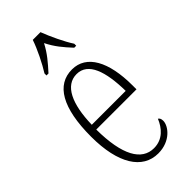

<svg xmlns="http://www.w3.org/2000/svg" viewBox="-246 -819 881 881"><g transform="rotate(-45 195.0 -378.0)"><path d="M101 -619V-606H114C148 -644 174 -673 198 -719C221 -673 246 -644 281 -606H294V-619C269 -657 239 -721 222 -766H172C157 -721 125 -657 101 -619ZM211 10C291 10 333 -47 333 -80C333 -94 328 -101 322 -104C305 -62 272 -21 214 -21C135 -21 88 -101 87 -269H348V-294C348 -449 297 -543 203 -543C103 -543 47 -450 47 -262C47 -88 109 10 211 10ZM308 -299H88C91 -431 129 -513 203 -513C278 -513 306 -426 308 -299Z"/></g></svg>

Font: Noto Serif Devanagari ExtraCondensed ExtraLight
Style: Regular
Weight: 200
Width: 2
Designer: Universal Thirst, Indian Type Foundry and the Monotype Design Team
Foundry: Monotype Imaging Inc.
Version: Version 2.004